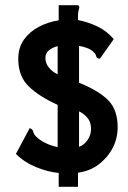

<svg xmlns="http://www.w3.org/2000/svg" viewBox="-20 -671 490 736"><path d="M205 45V-8Q163 -12 118 -30.5Q73 -49 41 -81L94 -180Q106 -175 107.5 -166Q109 -157 118 -148Q133 -133 155 -122.5Q177 -112 201 -107V-269Q130 -301 90 -340Q50 -379 50 -445Q50 -489 72 -519.5Q94 -550 129.5 -568.5Q165 -587 205 -593V-651H279Q284 -649 284 -642Q284 -640 281.5 -631.5Q279 -623 279 -614V-594Q317 -587 353.5 -569.5Q390 -552 416 -521L363 -446Q351 -446 348.5 -456Q346 -466 341 -469Q332 -480 315 -486.5Q298 -493 283 -495V-354Q361 -322 396 -285.5Q431 -249 431 -183Q431 -140 411.5 -103Q392 -66 358 -40.5Q324 -15 279 -9V45ZM201 -386V-494Q186 -491 170 -480Q154 -469 154 -448Q154 -429 167 -412.5Q180 -396 201 -386ZM283 -108Q301 -114 315 -133.5Q329 -153 329 -177Q329 -203 315 -219.5Q301 -236 283 -244Z"/></svg>

Font: Inconsolata SemiCondensed Black
Style: Regular
Weight: 900
Width: 4
Monospace: yes
Designer: Raph Levien, Cyreal, Brenton Simpson
Foundry: Raph Levien, Cyreal, Google
Version: Version 3.001; ttfautohint (v1.8.2.53-6de2)